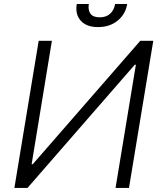

<svg xmlns="http://www.w3.org/2000/svg" viewBox="-20 -929 800 949"><path d="M171.2 -727.3H236.5L136.4 -117.5H142L673.3 -727.3H737.6L617.5 0H551.1L651.6 -609H646L115.8 0H51.1ZM549 -909.1H608.7Q600.1 -858 560.9 -826.5Q521.7 -795.1 464.5 -795.1Q407.7 -795.1 379.3 -826.5Q350.9 -858 359.4 -909.1H419Q414.1 -879.6 427 -861.5Q440 -843.4 472.7 -843.4Q505.3 -843.4 524.7 -861.5Q544 -879.6 549 -909.1Z"/></svg>

Font: Karasuma Gothic
Style: Light Italic
Weight: 300
Italic angle: 9.39998°
Designer: Rasmus Andersson / Ryoko Nishizuka
Foundry: rsms
Version: Version 1.00